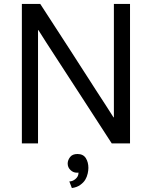

<svg xmlns="http://www.w3.org/2000/svg" viewBox="-20 -720 763 964"><path d="M89.8 -700.2H182.1Q284.7 -541 337.9 -460Q349.6 -441.4 371.8 -407.2Q394 -373 400.4 -362.8Q409.7 -348.6 429.9 -317.1Q450.2 -285.6 460.4 -269.5Q477.5 -242.7 512.7 -189Q522.9 -173.3 549.8 -130.9H551.8V-700.2H632.8V0H541Q425.8 -177.2 388.2 -235.8Q353.5 -288.6 325.7 -332Q297.9 -375.5 265.1 -425.3Q254.4 -441.9 211.9 -507.3Q184.1 -550.8 172.9 -568.8H170.9V0H89.8ZM423.8 123Q423.8 135.7 420.4 150.9Q416.5 168.5 408.2 182.1Q399.9 196.3 382.8 208.5Q366.2 220.7 340.8 224.1L328.1 190.9Q344.7 190.9 358.9 178.7Q374 166 374 148.9V146Q373 147 372.1 147H365.2Q347.7 147 334 133.8Q319.8 120.6 319.8 101.1Q319.8 84.5 332 68.4Q343.8 53.2 369.1 53.2Q397.9 53.2 411.1 74.2Q423.8 94.7 423.8 123Z"/></svg>

Font: Post Grotesk Regular
Style: Regular
Weight: 500
Version: 0.900; ttfautohint (v0.96) -l 8 -r 50 -G 200 -x 14 -w "gGD" 